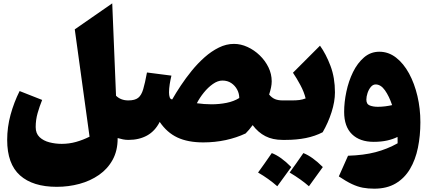

<svg xmlns="http://www.w3.org/2000/svg" viewBox="-20 -846 2585 1161"><path d="M658.7 -825.7 681.6 -267.1Q710.4 -238.8 755.9 -238.8H756.3V0H755.9Q739.7 0 723.6 -3.2Q707.5 -6.3 691.4 -11.2V-8.8Q691.4 65.4 661.1 120.4Q630.9 175.3 578.6 211.7Q526.4 248 460.4 265.9Q394.5 283.7 323.2 283.7Q178.7 283.7 101.1 214.6Q23.4 145.5 23.4 0Q23.4 -77.1 43.9 -152.3Q64.5 -227.5 98.6 -295.4L234.9 -241.7Q218.8 -202.1 207.3 -161.6Q195.8 -121.1 195.8 -77.6Q195.8 -39.1 219.2 -16.8Q242.7 5.4 278.8 14.6Q314.9 23.9 353 23.9Q397.9 23.9 439.7 12.2Q481.4 0.5 521.5 -19.5L432.1 -668.5Z M1395 -580.6Q1436 -580.6 1476.6 -562Q1517.1 -543.5 1550.3 -511.5Q1583.5 -479.5 1603.3 -439Q1623 -398.4 1623 -354Q1623 -336.9 1618.9 -316.7Q1614.7 -296.4 1607.4 -274.4Q1623.5 -254.9 1642.6 -246.8Q1661.6 -238.8 1689 -238.8H1689.5V0H1689Q1628.9 0 1585 -22.5Q1541 -44.9 1507.8 -89.4Q1497.1 -74.7 1486.3 -62Q1475.6 -49.3 1465.3 -39.1Q1410.2 -13.2 1345 1Q1279.8 15.1 1209 15.1Q1116.2 15.1 1052.7 -14.6Q989.3 -44.4 945.8 -108.9Q917.5 -53.2 869.4 -26.6Q821.3 0 756.3 0Q744.6 0 738.8 -8.3Q732.9 -16.6 732.9 -41V-197.8Q732.9 -222.2 738.8 -230.5Q744.6 -238.8 756.3 -238.8Q795.4 -238.8 815.2 -254.2Q835 -269.5 845.9 -306.4Q856.9 -343.3 868.7 -407.7L1016.6 -388.7Q1010.7 -364.7 1006.3 -337.2Q1002 -309.6 1002 -287.6Q1002 -269.5 1006.3 -257.3Q1010.7 -245.1 1021.5 -245.1Q1043.5 -283.7 1073.5 -328.9Q1103.5 -374 1139.6 -418.5Q1175.8 -462.9 1217 -499.5Q1258.3 -536.1 1303.2 -558.3Q1348.1 -580.6 1395 -580.6ZM1324.7 -358.9Q1296.9 -358.9 1267.3 -338.1Q1237.8 -317.4 1212.4 -285.9Q1187 -254.4 1170.4 -221.7Q1191.9 -218.8 1214.1 -217Q1236.3 -215.3 1258.3 -215.3Q1306.2 -215.3 1350.1 -224.1Q1394 -232.9 1426.8 -253.4Q1426.8 -280.3 1414.1 -304.2Q1401.4 -328.1 1378.7 -343.5Q1356 -358.9 1324.7 -358.9Z M1540.5 197.3Q1573.2 152.8 1623.5 79.6Q1678.7 100.6 1741.2 164.1Q1719.7 193.8 1698.7 222.7Q1677.7 251.5 1656.7 280.3Q1604 233.9 1540.5 197.3ZM1731.4 197.3Q1767.6 147.9 1814.5 79.6Q1869.1 101.1 1932.1 164.1Q1905.8 201.2 1848.1 280.3Q1801.8 239.3 1731.4 197.3ZM1689.5 0Q1677.7 0 1671.9 -8.3Q1666 -16.6 1666 -41V-197.8Q1666 -222.2 1671.9 -230.5Q1677.7 -238.8 1689.5 -238.8H1746.1Q1771 -238.8 1790.3 -241.2Q1809.6 -243.7 1828.1 -251Q1818.8 -289.6 1796.4 -331.5Q1773.9 -373.5 1751.5 -406.2L1915 -569.8Q1951.2 -519.5 1978.3 -448Q2005.4 -376.5 2005.4 -287.1Q2005.4 -231.9 1984.9 -167.7Q1964.4 -103.5 1931.2 -46.4Q1885.3 -22.5 1829.1 -11.2Q1772.9 0 1707 0Z M2242.7 294.9Q2206.1 294.9 2174.3 289.1Q2142.6 283.2 2108.2 267.1Q2073.7 251 2028.8 220.7L2084.5 95.7Q2179.7 92.8 2250.5 74.2Q2321.3 55.7 2384.3 20.5Q2384.3 11.2 2384.3 1.7Q2384.3 -7.8 2383.8 -18.1Q2356.9 -4.4 2320.8 3.7Q2284.7 11.7 2239.7 11.7Q2155.8 11.7 2108.4 -34.4Q2061 -80.6 2061 -169.4Q2061 -228 2074.5 -291.7Q2087.9 -355.5 2114.7 -410.2Q2141.6 -464.8 2181.4 -499Q2221.2 -533.2 2273.9 -533.2Q2329.1 -533.2 2374.8 -497.8Q2420.4 -462.4 2453.4 -401.9Q2486.3 -341.3 2504.2 -265.1Q2522 -189 2522 -106.9Q2522 -25.4 2507.1 47.4Q2492.2 120.1 2459.2 175.8Q2426.3 231.4 2372.8 263.2Q2319.3 294.9 2242.7 294.9ZM2351.1 -210.4Q2333 -264.2 2307.9 -299.8Q2282.7 -335.4 2251.5 -335.4Q2234.9 -335.4 2222.2 -320.1Q2209.5 -304.7 2202.4 -283.2Q2195.3 -261.7 2195.3 -243.7Q2195.3 -216.3 2215.8 -208.3Q2236.3 -200.2 2264.6 -200.2Q2286.6 -200.2 2309.6 -203.1Q2332.5 -206.1 2351.1 -210.4Z"/></svg>

Font: Pinar DS1 Black
Style: Regular
Weight: 900
Designer: Amin Abedi
Version: Version 3.000